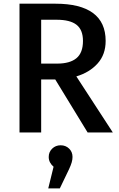

<svg xmlns="http://www.w3.org/2000/svg" viewBox="-20 -728 655 1055"><path d="M399.5 -308.2 600 0H461.5L283.6 -291.3H206.2V0H87.2V-707.7H284.6Q421.5 -707.7 491 -656.4Q560.5 -605.1 560.5 -503.1Q560.5 -428.2 516.2 -379Q471.8 -329.7 399.5 -308.2ZM291.3 -619.5H206.2V-378.5H293.8Q364.1 -378.5 400 -408.2Q435.9 -437.9 435.9 -503.1Q435.9 -564.1 400.5 -591.8Q365.1 -619.5 291.3 -619.5ZM378.5 134.4Q378.5 149.2 373.8 164.9Q369.2 180.5 359.5 201.5L308.7 307.2H245.1L274.4 188.2Q262.1 177.9 254.9 164.4Q247.7 150.8 247.7 134.4Q247.7 107.2 266.7 88.7Q285.6 70.3 313.3 70.3Q341 70.3 359.7 88.5Q378.5 106.7 378.5 134.4Z"/></svg>

Font: Fira Code Fixed Medium
Style: Regular
Weight: 500
Monospace: yes
Designer: Carrois Corporate, Edenspiekermann AG, Nikita Prokopov
Foundry: Carrois Corporate, Edenspiekermann AG, Nikita Prokopov
Version: Version 5.002